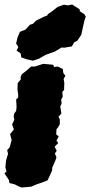

<svg xmlns="http://www.w3.org/2000/svg" viewBox="-39 -809 403 857"><path d="M-15 -62 -12 -92 -7 -110 -3 -122 -7 -139 4 -151 13 -184 6 -210 23 -232 15 -253 25 -275 22 -289 25 -303 33 -314 35 -332 33 -365 42 -373V-390L39 -408L40 -438L54 -455L53 -464L58 -477L82 -496L93 -506L100 -512H116L154 -524L198 -520L203 -510L219 -512L241 -501L244 -482L253 -471L245 -457L248 -440L247 -407L239 -399L241 -378L234 -364L236 -347L230 -334L235 -302L222 -288L228 -276V-255L221 -242L213 -232L212 -209L223 -200L213 -181L221 -171L205 -154L214 -136L206 -124L213 -107L209 -95L194 -60V-49L180 -18L173 -4L142 8L124 14L101 24L58 28L42 22L27 14L3 8L1 -5L-19 -35L-10 -44ZM108 -538 78 -545 56 -553 53 -571 35 -583 43 -599 33 -615 39 -641 50 -667 75 -677 95 -699 107 -702 122 -717 154 -733 172 -740 175 -746 194 -759 218 -778 246 -788 264 -785 283 -789 317 -767V-759L337 -746L344 -735L338 -718L330 -682L324 -654L306 -627L292 -620L282 -602L247 -596L236 -597L206 -579L164 -564L135 -547Z"/></svg>

Font: Winky Rough Black
Style: Italic
Weight: 900
Italic angle: -8.97852°
Designer: Simon Atzbach
Foundry: typofactur
Version: Version 1.206; ttfautohint (v1.8.4.7-5d5b)